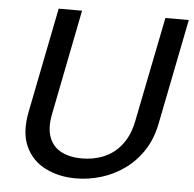

<svg xmlns="http://www.w3.org/2000/svg" viewBox="-51 -752 818 810"><g transform="rotate(5 358.0 -346.5)"><path d="M165 -700H264L176 -255Q164 -195 179 -155.5Q194 -116 230.5 -97.5Q267 -79 317 -79Q368 -79 411.5 -97.5Q455 -116 485.5 -155.5Q516 -195 528 -255L617 -700H716L628 -257Q615 -189 582.5 -139.5Q550 -90 504.5 -57.5Q459 -25 406 -9Q353 7 299 7Q227 7 170 -21.5Q113 -50 86 -108.5Q59 -167 77 -257Z"/></g></svg>

Font: Albert Sans Medium
Style: Italic
Weight: 500
Italic angle: -11.25°
Designer: Andreas Rasmussen
Foundry: a.Foundry
Version: Version 1.025